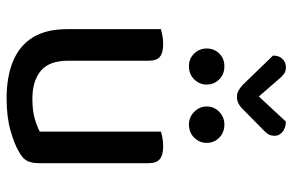

<svg xmlns="http://www.w3.org/2000/svg" viewBox="-176 -718 907 596"><g transform="rotate(90 278.0 -419.5)"><path d="M70 -174V-260H168V-177Q168 -118 199.5 -92Q231 -66 286 -66Q323 -66 348.5 -73.5Q374 -81 388 -89V-260H486V-86Q486 -65 479.5 -51Q473 -37 452 -25Q427 -10 384.5 2Q342 14 285 14Q218 14 169.5 -6Q121 -26 95.5 -67.5Q70 -109 70 -174ZM486 -210H388V-465Q394 -467 406.5 -469.5Q419 -472 433 -472Q460 -472 473 -462Q486 -452 486 -427ZM168 -210H70V-465Q77 -467 89.5 -469.5Q102 -472 116 -472Q143 -472 155.5 -462Q168 -452 168 -427ZM242 -607Q242 -585 226 -568.5Q210 -552 185 -552Q161 -552 145.5 -568.5Q130 -585 130 -607Q130 -630 145.5 -646Q161 -662 185 -662Q210 -662 226 -646Q242 -630 242 -607ZM423 -607Q423 -585 407 -568.5Q391 -552 366 -552Q343 -552 326.5 -568.5Q310 -585 310 -607Q310 -630 326.5 -646Q343 -662 366 -662Q391 -662 407 -646Q423 -630 423 -607ZM243 -719 152 -813Q152 -832 162.5 -842.5Q173 -853 188 -853Q201 -853 209 -847Q217 -841 226 -830L279 -769L357 -853Q379 -852 390 -841.5Q401 -831 401 -819Q401 -806 396 -798Q391 -790 379 -779L316 -717Q308 -709 299 -705Q290 -701 281 -701Q269 -701 260.5 -706Q252 -711 243 -719Z"/></g></svg>

Font: Baloo Tamma 2 Medium
Style: Regular
Weight: 500
Designer: Divya Kowshik, Shuchita Grover and Ek Type
Foundry: Ek Type
Version: Version 1.700